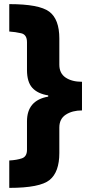

<svg xmlns="http://www.w3.org/2000/svg" viewBox="-20 -744 441 932"><path d="M378 -347Q329 -347 298.5 -367.5Q268 -388 268 -430V-557Q268 -651 219 -687.5Q170 -724 25 -724V-591Q55 -589 83 -582.5Q111 -576 111 -539V-404Q111 -346 137 -317.5Q163 -289 214 -281V-275Q111 -257 111 -155V-17Q111 16 86.5 24.5Q62 33 25 35V168Q174 168 221 129.5Q268 91 268 -1V-125Q268 -167 299.5 -187.5Q331 -208 378 -208Z"/></svg>

Font: Noto Sans UI SemiCondensed Black
Style: Regular
Weight: 900
Width: 4
Designer: Monotype Design Team
Foundry: Monotype Imaging Inc.
Version: 1.001